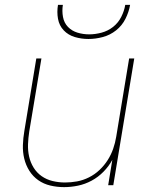

<svg xmlns="http://www.w3.org/2000/svg" viewBox="-20 -760 640 788"><path d="M243 8Q214 8 186.5 1.5Q159 -5 137 -20.5Q115 -36 100.5 -59Q86 -82 79.5 -109Q73 -136 74 -165Q75 -194 80 -223L129 -520H150L100 -220Q96 -194 95 -168Q94 -142 99.5 -117.5Q105 -93 118 -72Q131 -51 151 -37Q171 -23 196 -17Q221 -11 247 -11Q271 -11 296 -15.5Q321 -20 345 -32Q369 -44 388.5 -62.5Q408 -81 422 -103Q436 -125 444.5 -149.5Q453 -174 457 -199L510 -520H531L445 0H424L441 -104Q427 -78 405 -55.5Q383 -33 356 -18.5Q329 -4 300 2Q271 8 243 8ZM343 -600Q314 -600 287 -608Q260 -616 241.5 -635.5Q223 -655 218 -683Q213 -711 218 -740H238Q234 -715 238.5 -690.5Q243 -666 259 -649.5Q275 -633 298 -626Q321 -619 346 -619Q371 -619 397 -626Q423 -633 444 -649.5Q465 -666 477.5 -690.5Q490 -715 494 -740H514Q509 -711 495 -683Q481 -655 456.5 -635.5Q432 -616 402 -608Q372 -600 343 -600Z"/></svg>

Font: Iosevka Aile Thin Oblique
Style: Regular
Weight: 100
Italic angle: -9°
Designer: Belleve Invis
Foundry: Belleve Invis
Version: Version 31.1.0; ttfautohint (v1.8.4)